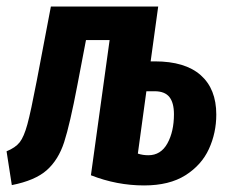

<svg xmlns="http://www.w3.org/2000/svg" viewBox="-31 -550 702 585"><path d="M628 -201Q628 -145 605.5 -96Q583 -47 534 -16Q485 15 408 15Q325 15 246 -16L303 -428H231L205 -292Q182 -171 164.5 -117Q147 -63 111.5 -31.5Q76 0 5 14L-11 -89Q16 -100 29 -116.5Q42 -133 52.5 -171.5Q63 -210 81 -304L124 -530H451L428 -363H441Q533 -363 580.5 -321Q628 -279 628 -201ZM499 -202Q499 -237 485 -254.5Q471 -272 440 -272H415L389 -82Q404 -77 421 -77Q459 -77 479 -113Q499 -149 499 -202Z"/></svg>

Font: Fira Sans Extra Condensed SemiBold
Style: Italic
Weight: 600
Width: 3
Italic angle: -8°
Designer: Carrois Corporate & Edenspiekermann AG
Foundry: Carrois Corporate GbR & Edenspiekermann AG
Version: Version 4.203